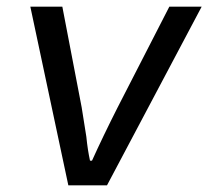

<svg xmlns="http://www.w3.org/2000/svg" viewBox="-20 -556 625 576"><path d="M71 -536H167L225 -234L239 -146Q243 -106 250 -74H256Q289 -147 333 -234L488 -536H585L301 0H185Z"/></svg>

Font: Nebula Sans Medium
Style: Regular
Weight: 500
Italic angle: -9°
Designer: Paul D. Hunt for Adobe (as Source Sans)
Foundry: Nebula Entertainment & Broadcasting LLC
Version: Version 1.010